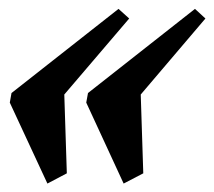

<svg xmlns="http://www.w3.org/2000/svg" viewBox="-20 -428 490 439"><path d="M262.7 -8.3 177.2 -193.4 181.2 -215.3 425.8 -407.7 449.7 -385.7 301.8 -211.9 307.6 -31.7ZM88.4 -8.3 2.4 -193.4 6.3 -215.3 251 -407.7 275.4 -385.7 127 -211.9 132.8 -31.7Z"/></svg>

Font: Elstob Grade
Style: Italic
Weight: 400
Italic angle: -20°
Designer: Peter S. Baker
Version: Version 1.015